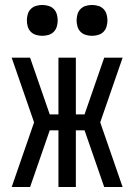

<svg xmlns="http://www.w3.org/2000/svg" viewBox="-20 -752 540 772"><path d="M473 0H399L320 -228H285V0H215V-228H180L101 0H27L117 -260L27 -520H101L180 -292H215V-520H285V-292H320L399 -520H473L383 -260ZM350 -608Q338 -608 325.5 -611.5Q313 -615 304 -624Q295 -633 291.5 -645.5Q288 -658 288 -670Q288 -682 291.5 -694.5Q295 -707 304 -716Q313 -725 325.5 -728.5Q338 -732 350 -732Q362 -732 374.5 -728.5Q387 -725 396 -716Q405 -707 408.5 -694.5Q412 -682 412 -670Q412 -658 408.5 -645.5Q405 -633 396 -624Q387 -615 374.5 -611.5Q362 -608 350 -608ZM150 -608Q138 -608 125.5 -611.5Q113 -615 104 -624Q95 -633 91.5 -645.5Q88 -658 88 -670Q88 -682 91.5 -694.5Q95 -707 104 -716Q113 -725 125.5 -728.5Q138 -732 150 -732Q162 -732 174.5 -728.5Q187 -725 196 -716Q205 -707 208.5 -694.5Q212 -682 212 -670Q212 -658 208.5 -645.5Q205 -633 196 -624Q187 -615 174.5 -611.5Q162 -608 150 -608Z"/></svg>

Font: Iosevka Term Curly
Style: Regular
Weight: 400
Designer: Belleve Invis
Foundry: Belleve Invis
Version: Version 32.3.0